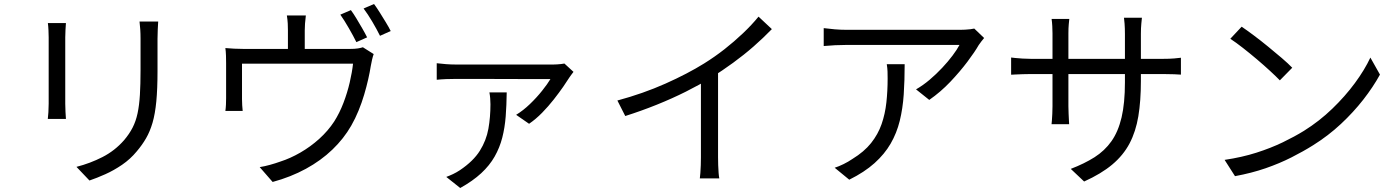

<svg xmlns="http://www.w3.org/2000/svg" viewBox="-20 -867 7040 966"><path d="M775.9 -758.6Q774.9 -740.2 773.7 -718.6Q772.5 -697 772.5 -671.9Q772.5 -652 772.5 -621Q772.5 -590 772.5 -559.4Q772.5 -528.9 772.5 -510Q772.5 -420.4 766.5 -357.2Q760.4 -294 747.5 -249.6Q734.5 -205.2 714.7 -171.1Q695 -137.1 667.8 -105.2Q636 -66.6 594.4 -38.1Q552.7 -9.6 509.9 9.5Q467.1 28.6 430.1 41.2L364.7 -27.5Q433.6 -45.1 495.5 -76.8Q557.5 -108.4 603.7 -161.1Q630.5 -192.4 647.1 -224.8Q663.7 -257.1 672.2 -297.3Q680.7 -337.4 683.9 -390.1Q687.1 -442.8 687.1 -513.7Q687.1 -533.5 687.1 -564Q687.1 -594.5 687.1 -624.5Q687.1 -654.6 687.1 -671.9Q687.1 -697 685.7 -718.6Q684.4 -740.2 682 -758.6ZM311.7 -750.8Q310.7 -736.7 309.5 -716.8Q308.3 -696.9 308.3 -679.1Q308.3 -671.6 308.3 -647.3Q308.3 -623 308.3 -588.8Q308.3 -554.6 308.3 -516.6Q308.3 -478.7 308.3 -443.5Q308.3 -408.3 308.3 -382Q308.3 -355.7 308.3 -345.2Q308.3 -326.2 309.5 -304.4Q310.7 -282.6 311.7 -268.7H220.5Q222.1 -280.6 223.5 -302.2Q224.9 -323.8 224.9 -345.6Q224.9 -356.1 224.9 -382.4Q224.9 -408.7 224.9 -443.9Q224.9 -479.1 224.9 -517Q224.9 -555 224.9 -589Q224.9 -623 224.9 -647.3Q224.9 -671.6 224.9 -679.1Q224.9 -692.5 223.9 -714.6Q222.9 -736.7 220.9 -750.8Z M1745.4 -816.1Q1758.4 -798.7 1773.2 -774.1Q1788 -749.5 1802.5 -724.5Q1816.9 -699.5 1827.1 -679.1L1773 -655Q1758.2 -685.3 1735.2 -725.1Q1712.3 -765 1692.3 -793.3ZM1861.8 -846.9Q1875.4 -828.6 1891 -803.7Q1906.6 -778.8 1921.5 -754.3Q1936.5 -729.8 1945.7 -710.9L1891.9 -686.8Q1875.7 -719.6 1853.1 -757.9Q1830.5 -796.2 1809.3 -824.2ZM1518.8 -789.2Q1516 -766.2 1514.6 -748.1Q1513.3 -729.9 1513.3 -714Q1513.3 -702.5 1513.3 -677.5Q1513.3 -652.6 1513.3 -625.6Q1513.3 -598.7 1513.3 -580.5H1428.6Q1428.6 -600.5 1428.6 -627.4Q1428.6 -654.4 1428.6 -678.4Q1428.6 -702.5 1428.6 -714Q1428.6 -729.9 1427.8 -748.1Q1426.9 -766.2 1423.3 -789.2ZM1860.1 -595Q1856.2 -584.6 1852 -567Q1847.8 -549.3 1845.5 -534.9Q1840.9 -505.1 1832.5 -468.1Q1824.1 -431 1812.2 -390.7Q1800.3 -350.4 1784 -310.6Q1767.8 -270.8 1747.1 -234.7Q1709.8 -169.5 1652.2 -114.2Q1594.6 -58.9 1519 -17.7Q1443.3 23.6 1351.7 48.5L1286.6 -26.2Q1311.6 -30.1 1339 -37.8Q1366.5 -45.4 1389.9 -53.9Q1440.5 -70.1 1491.3 -99.4Q1542.2 -128.7 1586.5 -168.7Q1630.7 -208.7 1661.4 -255.7Q1688.5 -298.2 1708 -349.4Q1727.6 -400.7 1739.6 -452.4Q1751.6 -504.2 1756.2 -546.7H1197.6Q1197.6 -531.1 1197.6 -506Q1197.6 -481 1197.6 -453.5Q1197.6 -425.9 1197.6 -402.7Q1197.6 -379.5 1197.6 -368.1Q1197.6 -354.6 1198.6 -337.4Q1199.6 -320.2 1201 -308.7H1113.9Q1115.9 -322.1 1116.8 -340.1Q1117.6 -358.1 1117.6 -372.6Q1117.6 -384.6 1117.6 -408.2Q1117.6 -431.8 1117.6 -459.3Q1117.6 -486.9 1117.6 -511Q1117.6 -535.1 1117.6 -548.2Q1117.6 -564 1117 -586.3Q1116.3 -608.7 1113.9 -625.2Q1135.8 -623.4 1158.4 -622.1Q1181.1 -620.8 1207.4 -620.8H1737.3Q1765.4 -620.8 1780.8 -623.4Q1796.2 -626 1805.8 -629.2Z M2865.4 -505.4Q2861.1 -499.4 2854.9 -491.6Q2848.8 -483.8 2845 -477.7Q2834.1 -460.2 2813.8 -430.7Q2793.4 -401.3 2766.3 -366.7Q2739.2 -332.1 2707.6 -299.8Q2675.9 -267.4 2641.9 -244.2L2576.8 -289.3Q2612.2 -310.8 2646.2 -343.5Q2680.3 -376.2 2707.7 -410.7Q2735.1 -445.2 2749.4 -469.3Q2735.3 -469.3 2697.8 -469.3Q2660.3 -469.3 2609.5 -469.3Q2558.8 -469.3 2503.8 -469.6Q2448.9 -469.9 2399.3 -469.9Q2349.8 -469.9 2315.4 -469.9Q2281 -469.9 2271.2 -469.9Q2249.1 -469.9 2224.7 -469Q2200.4 -468.1 2177.3 -465.7V-548.9Q2198.4 -546.2 2223.8 -544.3Q2249.1 -542.4 2271.2 -542.4Q2281 -542.4 2317.2 -542.4Q2353.4 -542.4 2405.5 -542.4Q2457.5 -542.4 2514.7 -542.4Q2572 -542.4 2624.5 -542.4Q2677 -542.4 2715.3 -542.4Q2753.6 -542.4 2765.4 -542.4Q2772.9 -542.4 2783.3 -543.1Q2793.6 -543.8 2803.7 -544.9Q2813.8 -545.9 2819.7 -547.3ZM2529.4 -402.2Q2528.6 -338 2524.3 -281.3Q2519.9 -224.7 2507 -174.3Q2494.1 -124 2468.6 -79.2Q2443.2 -34.5 2401.2 4.4Q2359.2 43.4 2295.5 78.9L2225.3 23.1Q2241.8 17.1 2259.4 8.8Q2277.1 0.4 2294.1 -10.9Q2361.6 -56.3 2394.2 -108.4Q2426.8 -160.5 2437.2 -219Q2447.6 -277.4 2447.6 -342.5Q2447.6 -357 2446.3 -372.3Q2445.1 -387.6 2442.3 -402.2Z M3086.2 -361.3Q3215.9 -396.3 3327.9 -446.2Q3439.8 -496.1 3522.6 -547.7Q3575.4 -580.5 3624.9 -619.2Q3674.3 -658 3718.3 -699.8Q3762.3 -741.6 3796.4 -783.3L3863.4 -720.5Q3820.6 -676.3 3771.7 -633.4Q3722.7 -590.5 3668.2 -550.9Q3613.7 -511.2 3555.3 -474.4Q3500.4 -440.8 3431.2 -406.1Q3362 -371.4 3284.2 -340.1Q3206.3 -308.8 3125.8 -283.3ZM3506.5 -506.3 3592.7 -532.1V-75.9Q3592.7 -57.4 3593.4 -36.2Q3594.1 -15 3595.5 2.9Q3596.9 20.9 3599 30.7H3501Q3502.4 20.9 3503.7 2.9Q3505.1 -15 3505.8 -36.2Q3506.5 -57.4 3506.5 -75.9Z M4931.4 -675.8Q4925.5 -669 4917.6 -658.8Q4909.7 -648.5 4904.1 -640.2Q4884.6 -606.1 4847.3 -556.4Q4810 -506.8 4761.3 -455.4Q4712.5 -404.1 4655.3 -364.3L4588.8 -417.4Q4623.5 -437.2 4657.2 -465.7Q4690.8 -494.2 4720.4 -525.8Q4750 -557.3 4772.6 -587.5Q4795.2 -617.6 4807.5 -640.9Q4792.5 -640.9 4757 -640.9Q4721.4 -640.9 4672.9 -640.9Q4624.4 -640.9 4569.2 -640.9Q4514.1 -640.9 4459.8 -640.9Q4405.6 -640.9 4358.9 -640.9Q4312.2 -640.9 4280.1 -640.9Q4248 -640.9 4237.9 -640.9Q4209.8 -640.9 4181.6 -639.5Q4153.5 -638.2 4124.3 -635.4V-725.5Q4150.4 -722.1 4180.1 -719.5Q4209.8 -717 4237.9 -717Q4248 -717 4281 -717Q4314 -717 4361.7 -717Q4409.3 -717 4464.9 -717Q4520.5 -717 4576.2 -717Q4631.9 -717 4681 -717Q4730 -717 4764.7 -717Q4799.3 -717 4812.4 -717Q4822.1 -717 4835.4 -717.7Q4848.7 -718.4 4861.8 -719.9Q4874.8 -721.5 4881.8 -723.3ZM4531.6 -544Q4531.6 -463.1 4526.9 -392Q4522.1 -321 4506.9 -259.1Q4491.6 -197.2 4461.1 -144.5Q4430.6 -91.7 4379.9 -46.2Q4329.2 -0.7 4252.8 37.1L4179.5 -23Q4200 -29.6 4224.2 -41.4Q4248.4 -53.3 4269.1 -67.5Q4327.5 -103.2 4362.6 -147.2Q4397.6 -191.1 4415.5 -242.5Q4433.3 -293.8 4439.6 -351.5Q4445.9 -409.3 4445.9 -471.5Q4445.9 -489.6 4445.4 -507Q4444.8 -524.4 4441.6 -544Z M5720.1 -459.4Q5720.1 -359.5 5707.3 -282.2Q5694.5 -205 5663 -145.2Q5631.4 -85.5 5575.8 -38.9Q5520.2 7.6 5434.5 46.2L5367.3 -17.3Q5435.6 -43.5 5486.7 -75.8Q5537.7 -108.2 5571.8 -156.2Q5605.9 -204.3 5622.9 -276.1Q5639.8 -347.9 5639.8 -453V-696Q5639.8 -725.8 5638 -748.2Q5636.2 -770.5 5635 -777.9H5725.3Q5724.5 -770.5 5722.3 -748.2Q5720.1 -725.8 5720.1 -696ZM5359.9 -771.6Q5359.1 -764.6 5357.2 -744.9Q5355.4 -725.2 5355.4 -699.3V-332.6Q5355.4 -314.7 5356.4 -295.4Q5357.4 -276 5358 -261.6Q5358.7 -247.3 5359.1 -242.2H5270.6Q5271.4 -247.3 5272.4 -261.3Q5273.4 -275.4 5274.4 -294.8Q5275.4 -314.1 5275.4 -332.6V-699Q5275.4 -715.5 5274.3 -735.1Q5273.3 -754.8 5270.9 -771.6ZM5067.2 -577.6Q5071.9 -576.9 5087.6 -575.3Q5103.3 -573.7 5124.9 -572.3Q5146.5 -570.9 5167.4 -570.9H5829.8Q5863.4 -570.9 5887.4 -572.9Q5911.4 -574.9 5921.5 -576.5V-491.5Q5913.3 -492.3 5888.4 -493.4Q5863.4 -494.5 5830.2 -494.5H5167.4Q5145.9 -494.5 5125 -493.7Q5104.1 -492.9 5088.6 -492.2Q5073.1 -491.5 5067.2 -491.1Z M6227 -732.7Q6253.7 -714.7 6288.7 -688.5Q6323.7 -662.3 6360.2 -632.4Q6396.8 -602.5 6429.1 -574.9Q6461.4 -547.2 6481.6 -526.2L6419.2 -462.7Q6400.4 -482.2 6370 -510.2Q6339.6 -538.2 6303.9 -568.5Q6268.2 -598.7 6233.2 -626.1Q6198.2 -653.5 6170 -671.9ZM6141.3 -62.6Q6228.7 -75.6 6301.3 -98.8Q6373.9 -122 6433.8 -150.9Q6493.7 -179.8 6540.9 -209Q6618.1 -257.3 6682.9 -319.9Q6747.8 -382.4 6796.9 -449.1Q6846 -515.8 6874.7 -577.3L6922.9 -491.7Q6889 -429.8 6839.2 -365.9Q6789.3 -302 6726.2 -243.1Q6663.1 -184.2 6587 -136.5Q6537.2 -105.2 6477.6 -75.1Q6418 -44.9 6347.7 -20.5Q6277.4 3.8 6193.6 19.3Z"/></svg>

Font: Noto Sans KR Thin
Style: Regular
Weight: 100
Designer: Ryoko NISHIZUKA 西塚涼子 (kana, bopomofo & ideographs); Paul D. Hunt (Latin, Greek & Cyrillic); Sandoll Communications 산돌커뮤니
Foundry: Adobe
Version: Version 2.004-H2;hotconv 1.0.118;makeotfexe 2.5.65603